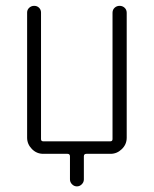

<svg xmlns="http://www.w3.org/2000/svg" viewBox="-20 -540 540 674"><path d="M131.8 0Q108.4 0 91.8 -17.1Q75.2 -34.2 75.2 -56.6V-496.1Q75.2 -505.9 82.5 -512.7Q89.8 -519.5 100.1 -519.5Q110.4 -519.5 117.2 -512.7Q124 -505.9 124 -496.1V-51.8Q124 -43.9 131.8 -43.9H367.2Q375 -43.9 375 -51.8V-495.1Q375 -505.9 382.3 -512.7Q389.6 -519.5 399.9 -519.5Q410.2 -519.5 417.5 -512.7Q424.8 -505.9 424.8 -495.1V-56.6Q424.8 -33.2 407.7 -16.6Q390.6 0 368.2 0H283.2Q274.4 0 274.4 8.8V89.8Q274.4 99.6 267.1 106.9Q259.8 114.3 250 114.3Q240.2 114.3 232.9 106.9Q225.6 99.6 225.6 89.8V8.8Q225.6 0 216.8 0Z"/></svg>

Font: Rounded Mgen+ 2m light
Style: Regular
Weight: 200
Designer: [Source Han Sans]
Ryoko NISHIZUKA  (kana & ideographs); Paul D. Hunt (Latin, Greek & Cyrillic); Wenlong ZHANG  (bopomofo
Version: Version 1.059.20150602